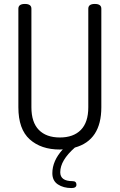

<svg xmlns="http://www.w3.org/2000/svg" viewBox="-20 -751 606 972"><path d="M427 -208V-707Q427 -731 460 -731Q493 -731 493 -707V-208Q493 -41 359 -4Q285 61 285 121Q285 166 347 166Q367 166 367 184Q367 201 342 201Q301 201 273 182.5Q245 164 245 126Q245 63 298 5Q296 5 291 5.5Q286 6 283 6Q188 6 130.5 -45.5Q73 -97 73 -208V-707Q73 -731 106 -731Q139 -731 139 -707V-208Q139 -132 176.5 -93.5Q214 -55 283 -55Q352 -55 389.5 -93.5Q427 -132 427 -208Z"/></svg>

Font: Dosis
Style: Regular
Weight: 400
Designer: Edgar Tolentino, Pablo Impallari, Igino Marini
Foundry: Edgar Tolentino, Pablo Impallari, Igino Marini
Version: Version 1.007